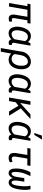

<svg xmlns="http://www.w3.org/2000/svg" viewBox="1820 -2672 1055 4735"><g transform="rotate(90 2347.5 -304.5)"><path d="M549.3 -453.6H481.4L427.2 -129.9Q426.3 -118.7 426.3 -107.7Q426.3 -96.7 429.4 -87.9Q432.6 -79.1 439.9 -73.7Q447.3 -68.4 460.9 -68.4Q472.7 -68.4 483.6 -71.8Q494.6 -75.2 505.4 -79.1L519.5 -14.6Q499.5 -2 479.2 3.9Q459 9.8 435.5 8.8Q403.8 8.3 384 -4.2Q364.3 -16.6 353.8 -36.6Q343.3 -56.6 340.8 -82.3Q338.4 -107.9 340.8 -135.7L393.6 -453.6H220.7L142.1 0H53.7L132.3 -453.6H69.8L83 -528.3H562.5Z M1105 -528.3 1038.6 -133.8Q1037.6 -126 1036.9 -115.7Q1036.1 -105.5 1037.8 -95.9Q1039.6 -86.4 1044.7 -79.6Q1049.8 -72.8 1061 -72.3Q1067.4 -71.3 1073.7 -72.3Q1080.1 -73.2 1085.9 -74.2L1090.8 -5.9Q1077.6 2 1064.2 5.9Q1050.8 9.8 1035.2 9.3Q1001 8.8 979.2 -8.1Q957.5 -24.9 950.7 -58.6Q918.5 -24.9 879.9 -6.8Q841.3 11.2 793.9 10.3Q760.3 9.3 734.9 -2Q709.5 -13.2 691.4 -32.2Q673.3 -51.3 661.9 -75.9Q650.4 -100.6 644.5 -128.4Q638.7 -156.2 637.9 -185.5Q637.2 -214.8 640.1 -242.7L641.1 -253.4Q645 -285.2 653.3 -318.8Q661.6 -352.5 675 -384.5Q688.5 -416.5 707 -444.8Q725.6 -473.1 750 -494.4Q774.4 -515.6 805.2 -527.6Q835.9 -539.6 874 -538.6Q917 -537.6 953.4 -520Q989.7 -502.4 1013.2 -465.8L1049.8 -528.3ZM729 -240.7Q727.1 -223.1 726.3 -203.1Q725.6 -183.1 727.8 -163.8Q730 -144.5 735.8 -126.5Q741.7 -108.4 752.2 -94.7Q762.7 -81.1 779.1 -72.5Q795.4 -64 818.8 -63.5Q839.8 -62.5 858.2 -67.9Q876.5 -73.2 892.3 -82.8Q908.2 -92.3 922.1 -105.7Q936 -119.1 948.2 -134.8L994.1 -395Q979 -427.2 953.1 -445.3Q927.2 -463.4 891.6 -464.4Q863.8 -465.3 842 -456.1Q820.3 -446.8 803.2 -430.4Q786.1 -414.1 773.9 -392.3Q761.7 -370.6 752.9 -346.7Q744.1 -322.8 738.8 -298.1Q733.4 -273.4 730.5 -251.5Z M1684.1 -247.1Q1678.2 -199.2 1661.4 -152.6Q1644.5 -106 1616 -69.3Q1587.4 -32.7 1546.1 -10.7Q1504.9 11.2 1450.2 10.3Q1407.2 9.3 1368.4 -6.1Q1329.6 -21.5 1301.8 -55.2L1253.9 203.1H1165.5L1249 -281.2V-282.7Q1250 -316.9 1259.8 -349.1Q1269.5 -381.3 1287.1 -410.2Q1304.7 -439 1328.4 -462.9Q1352.1 -486.8 1380.6 -503.9Q1409.2 -521 1441.2 -530Q1473.1 -539.1 1506.8 -538.1Q1545.4 -537.1 1575 -524.9Q1604.5 -512.7 1625.5 -492.4Q1646.5 -472.2 1659.9 -445.3Q1673.3 -418.5 1680.2 -387.7Q1687 -356.9 1688 -323.7Q1689 -290.5 1685.5 -257.8ZM1597.7 -257.3Q1599.6 -276.4 1600.8 -299.1Q1602.1 -321.8 1600.1 -344.5Q1598.1 -367.2 1592.3 -388.7Q1586.4 -410.2 1575.2 -426.5Q1564 -442.9 1545.9 -453.1Q1527.8 -463.4 1501.5 -464.4Q1464.8 -465.3 1436.8 -448.7Q1408.7 -432.1 1388.4 -405.3Q1368.2 -378.4 1355.5 -345.7Q1342.8 -313 1337.4 -281.7L1313 -138.2Q1329.1 -101.6 1358.6 -82.8Q1388.2 -64 1428.2 -63Q1467.3 -62 1496.8 -77.9Q1526.4 -93.8 1546.9 -119.9Q1567.4 -146 1579.6 -179.4Q1591.8 -212.9 1596.2 -247.1Z M2278.8 -528.3 2212.4 -133.8Q2211.4 -126 2210.7 -115.7Q2210 -105.5 2211.7 -95.9Q2213.4 -86.4 2218.5 -79.6Q2223.6 -72.8 2234.9 -72.3Q2241.2 -71.3 2247.6 -72.3Q2253.9 -73.2 2259.8 -74.2L2264.6 -5.9Q2251.5 2 2238 5.9Q2224.6 9.8 2209 9.3Q2174.8 8.8 2153.1 -8.1Q2131.3 -24.9 2124.5 -58.6Q2092.3 -24.9 2053.7 -6.8Q2015.1 11.2 1967.8 10.3Q1934.1 9.3 1908.7 -2Q1883.3 -13.2 1865.2 -32.2Q1847.2 -51.3 1835.7 -75.9Q1824.2 -100.6 1818.4 -128.4Q1812.5 -156.2 1811.8 -185.5Q1811 -214.8 1814 -242.7L1814.9 -253.4Q1818.8 -285.2 1827.1 -318.8Q1835.4 -352.5 1848.9 -384.5Q1862.3 -416.5 1880.9 -444.8Q1899.4 -473.1 1923.8 -494.4Q1948.2 -515.6 1979 -527.6Q2009.8 -539.6 2047.9 -538.6Q2090.8 -537.6 2127.2 -520Q2163.6 -502.4 2187 -465.8L2223.6 -528.3ZM1902.8 -240.7Q1900.9 -223.1 1900.1 -203.1Q1899.4 -183.1 1901.6 -163.8Q1903.8 -144.5 1909.7 -126.5Q1915.5 -108.4 1926 -94.7Q1936.5 -81.1 1952.9 -72.5Q1969.2 -64 1992.7 -63.5Q2013.7 -62.5 2032 -67.9Q2050.3 -73.2 2066.2 -82.8Q2082 -92.3 2095.9 -105.7Q2109.9 -119.1 2122.1 -134.8L2168 -395Q2152.8 -427.2 2127 -445.3Q2101.1 -463.4 2065.4 -464.4Q2037.6 -465.3 2015.9 -456.1Q1994.1 -446.8 1977.1 -430.4Q1960 -414.1 1947.8 -392.3Q1935.5 -370.6 1926.8 -346.7Q1918 -322.8 1912.6 -298.1Q1907.2 -273.4 1904.3 -251.5Z M2587.9 -231.9 2501.5 -164.1 2473.1 0H2384.8L2476.6 -528.3H2564.9L2520 -273.9L2579.1 -328.6L2800.8 -528.3H2914.6L2653.3 -290L2833 0H2728.5Z M3452.6 -528.3 3386.2 -133.8Q3385.3 -126 3384.5 -115.7Q3383.8 -105.5 3385.5 -95.9Q3387.2 -86.4 3392.3 -79.6Q3397.5 -72.8 3408.7 -72.3Q3415 -71.3 3421.4 -72.3Q3427.7 -73.2 3433.6 -74.2L3438.5 -5.9Q3425.3 2 3411.9 5.9Q3398.4 9.8 3382.8 9.3Q3348.6 8.8 3326.9 -8.1Q3305.2 -24.9 3298.3 -58.6Q3266.1 -24.9 3227.5 -6.8Q3189 11.2 3141.6 10.3Q3107.9 9.3 3082.5 -2Q3057.1 -13.2 3039.1 -32.2Q3021 -51.3 3009.5 -75.9Q2998 -100.6 2992.2 -128.4Q2986.3 -156.2 2985.6 -185.5Q2984.9 -214.8 2987.8 -242.7L2988.8 -253.4Q2992.7 -285.2 3001 -318.8Q3009.3 -352.5 3022.7 -384.5Q3036.1 -416.5 3054.7 -444.8Q3073.2 -473.1 3097.7 -494.4Q3122.1 -515.6 3152.8 -527.6Q3183.6 -539.6 3221.7 -538.6Q3264.6 -537.6 3301 -520Q3337.4 -502.4 3360.8 -465.8L3397.5 -528.3ZM3076.7 -240.7Q3074.7 -223.1 3074 -203.1Q3073.2 -183.1 3075.4 -163.8Q3077.6 -144.5 3083.5 -126.5Q3089.4 -108.4 3099.9 -94.7Q3110.4 -81.1 3126.7 -72.5Q3143.1 -64 3166.5 -63.5Q3187.5 -62.5 3205.8 -67.9Q3224.1 -73.2 3240 -82.8Q3255.9 -92.3 3269.8 -105.7Q3283.7 -119.1 3295.9 -134.8L3341.8 -395Q3326.7 -427.2 3300.8 -445.3Q3274.9 -463.4 3239.3 -464.4Q3211.4 -465.3 3189.7 -456.1Q3168 -446.8 3150.9 -430.4Q3133.8 -414.1 3121.6 -392.3Q3109.4 -370.6 3100.6 -346.7Q3091.8 -322.8 3086.4 -298.1Q3081.1 -273.4 3078.1 -251.5ZM3323.7 -811.5H3419.9L3306.2 -622.6H3259.8Z M4058.1 -451.2H3889.6L3841.3 -157.7Q3839.4 -139.2 3840.1 -122.8Q3840.8 -106.4 3846.7 -94.2Q3852.5 -82 3864.7 -74.7Q3877 -67.4 3897.9 -67.4Q3917 -67.4 3934.8 -73.5Q3952.6 -79.6 3969.7 -87.9L3983.9 -22.9Q3933.1 11.2 3872.1 9.8Q3833 8.8 3808.3 -5.4Q3783.7 -19.5 3770.5 -43Q3757.3 -66.4 3753.7 -97.4Q3750 -128.4 3753.9 -163.1L3801.3 -451.2H3630.4L3644 -528.3H4071.8Z M4322.8 -527.8Q4308.6 -497.1 4294.4 -465.8Q4280.3 -434.6 4267.8 -402.6Q4255.4 -370.6 4245.4 -337.9Q4235.4 -305.2 4230.5 -271.5Q4229.5 -263.7 4226.8 -245.4Q4224.1 -227.1 4222.2 -204.3Q4220.2 -181.6 4220 -157Q4219.7 -132.3 4222.9 -111.8Q4226.1 -91.3 4233.6 -77.4Q4241.2 -63.5 4255.9 -62.5Q4273.9 -61 4287.6 -69.6Q4301.3 -78.1 4311 -92.8Q4320.8 -107.4 4327.4 -126.2Q4334 -145 4338.4 -164.1Q4342.8 -183.1 4345.2 -200.4Q4347.7 -217.8 4349.1 -229.5L4372.1 -376H4460.9L4438 -229.5Q4437 -220.7 4435.1 -205.1Q4433.1 -189.5 4432.4 -171.1Q4431.6 -152.8 4432.6 -133.5Q4433.6 -114.3 4438.5 -98.6Q4443.4 -83 4452.6 -73Q4461.9 -63 4478 -62.5Q4496.1 -62 4509.3 -74.5Q4522.5 -86.9 4531.7 -106.9Q4541 -127 4547.1 -151.6Q4553.2 -176.3 4557.1 -200.2Q4561 -224.1 4563 -244.4Q4564.9 -264.6 4566.4 -275.9Q4574.7 -339.4 4574.2 -402.8Q4573.7 -466.3 4560.1 -529.3L4648.4 -528.3Q4656.2 -497.6 4659.7 -465.8Q4663.1 -434.1 4663.3 -402.3Q4663.6 -370.6 4661.1 -338.9Q4658.7 -307.1 4654.8 -275.9Q4651.4 -251.5 4646 -220.7Q4640.6 -189.9 4631.8 -157.7Q4623 -125.5 4610.1 -95Q4597.2 -64.5 4578.4 -40.8Q4559.6 -17.1 4534.2 -3.2Q4508.8 10.7 4475.6 9.8Q4453.1 9.3 4435.5 1Q4418 -7.3 4405.3 -21.2Q4392.6 -35.2 4384.8 -53.7Q4377 -72.3 4374 -93.3Q4363.8 -73.2 4351.8 -54.2Q4339.8 -35.2 4324.2 -20.5Q4308.6 -5.9 4289.3 2.7Q4270 11.2 4245.1 10.7Q4213.4 9.8 4192.4 -5.6Q4171.4 -21 4158.9 -45.4Q4146.5 -69.8 4141.4 -100.3Q4136.2 -130.9 4135.5 -161.9Q4134.8 -192.9 4137 -221.7Q4139.2 -250.5 4142.1 -271.5Q4150.9 -339.8 4172.6 -403.8Q4194.3 -467.8 4228 -527.8Z"/></g></svg>

Font: Roboto Mono
Style: Italic
Weight: 400
Designer: Google
Version: Version 2.000985; 2015; ttfautohint (v1.3)